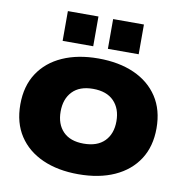

<svg xmlns="http://www.w3.org/2000/svg" viewBox="-84 -826 876 915"><g transform="rotate(10 354.5 -368.5)"><path d="M354 10Q255 10 181 -23Q107 -56 66 -118.5Q25 -181 25 -270Q25 -359 66 -421.5Q107 -484 181 -517Q255 -550 354 -550Q454 -550 528 -517Q602 -484 643 -421.5Q684 -359 684 -270Q684 -182 643.5 -119.5Q603 -57 529 -23.5Q455 10 354 10ZM354 -138Q420 -138 455 -173.5Q490 -209 490 -270Q490 -331 455 -367Q420 -403 354 -403Q289 -403 254.5 -367Q220 -331 220 -270Q220 -209 254.5 -173.5Q289 -138 354 -138ZM171 -603V-747H319V-603ZM390 -603V-747H539V-603Z"/></g></svg>

Font: Mona Sans Expanded ExtraBold
Style: Regular
Weight: 800
Width: 7
Designer: Deni Anggara
Foundry: GitHub
Version: Version 1.001; ttfautohint (v1.8.4.7-5d5b);gftools[0.9.33]